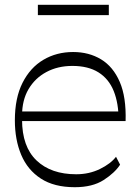

<svg xmlns="http://www.w3.org/2000/svg" viewBox="-20 -773 576 801"><path d="M292 8Q206 8 150.5 -28Q95 -64 68.5 -127Q42 -190 42 -271Q42 -364 74 -427.5Q106 -491 161 -523.5Q216 -556 285 -556Q351 -556 401.5 -525.5Q452 -495 479.5 -431.5Q507 -368 504 -268H64V-308H492L475 -270Q475 -342 454.5 -393Q434 -444 391 -471Q348 -498 282 -498Q221 -498 173.5 -472.5Q126 -447 99 -401Q72 -355 72 -291V-274Q72 -161 132.5 -103.5Q193 -46 298 -46Q352 -46 397 -68Q442 -90 464 -119L481 -86Q459 -52 412.5 -22Q366 8 292 8ZM138 -710V-753H434V-710Z"/></svg>

Font: Savate ExtraLight
Style: Regular
Weight: 200
Designer: Max Esnée
Foundry: Plomb Type
Version: Version 2.000